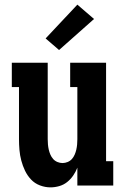

<svg xmlns="http://www.w3.org/2000/svg" viewBox="-20 -801 540 829"><path d="M198 8Q175 8 152.5 -0.5Q130 -9 114 -26Q98 -43 88 -64Q78 -85 72 -107.5Q66 -130 64 -153.5Q62 -177 62 -200V-425H31V-530H186V-200Q186 -189 187 -177.5Q188 -166 190.5 -155Q193 -144 197.5 -133.5Q202 -123 209.5 -114.5Q217 -106 228 -101.5Q239 -97 250 -97Q261 -97 272 -101.5Q283 -106 290.5 -114.5Q298 -123 302.5 -133.5Q307 -144 309.5 -155Q312 -166 313 -177.5Q314 -189 314 -200V-425H283V-530H438V-105H469V0H314V-77Q307 -59 296 -43Q285 -27 270 -15Q255 -3 236 2.5Q217 8 198 8ZM235 -585 177 -635 314 -781 386 -719Z"/></svg>

Font: Iosevka Slab Extrabold
Style: Regular
Weight: 800
Monospace: yes
Designer: Belleve Invis
Foundry: Belleve Invis
Version: Version 11.1.1; ttfautohint (v1.8.3)